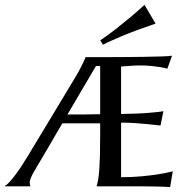

<svg xmlns="http://www.w3.org/2000/svg" viewBox="-50 -757 767 780"><path d="M346.2 -524.9Q394 -524.9 443.8 -525.1Q493.7 -525.4 535.9 -526.1Q578.1 -526.9 608.6 -527.8Q639.2 -528.8 648.9 -530.8L629.9 -478Q617.2 -481.4 600.6 -484.4Q586.4 -486.8 565.2 -489Q543.9 -491.2 517.1 -491.2Q507.3 -491.2 494.6 -490.5Q481.9 -489.7 470.2 -488.8Q456.5 -487.8 441.9 -486.8V-293.9Q481.4 -294.4 513.2 -295.9Q544.9 -297.4 567.4 -299.8Q593.8 -301.8 613.8 -305.2L602.1 -247.1Q575.2 -250.5 547.9 -252.9Q524.4 -255.4 496.3 -257.1Q468.3 -258.8 441.9 -258.8V-37.1Q487.3 -37.1 525.4 -40.8Q563.5 -44.4 591.8 -48.8Q625 -54.2 651.9 -61L641.1 2.9Q633.8 2.4 617.4 1.7Q601.1 1 583 0.7Q564.9 0.5 549.3 0.2Q533.7 0 527.8 0H342.8V-2Q346.2 -12.2 348.9 -28.3Q351.6 -44.4 353.3 -68.1Q355 -91.8 356 -124.5Q356.9 -157.2 356.9 -201.2V-255.9H279.8H203.1L125 -122.1Q110.8 -98.1 100.6 -81.3Q90.3 -64.5 83.7 -52Q77.1 -39.6 74 -30.8Q70.8 -22 70.8 -14.2Q70.8 -8.8 71.5 -6.1Q72.3 -3.4 73.2 -2V0H-29.8V-2Q-22.9 -5.4 -12.5 -16.6Q-2 -27.8 10.5 -44.2Q22.9 -60.5 36.4 -80.8Q49.8 -101.1 63 -123L255.9 -442.9Q267.1 -461.4 274.9 -476.8Q282.7 -492.2 288.1 -502.9Q293.9 -515.6 297.9 -524.9ZM224.1 -292H226.1Q254.9 -292 289.8 -292Q324.7 -292 356.9 -293V-488.8H339.8ZM582 -661.1Q545.9 -648.9 508.8 -635.3Q492.7 -629.4 475.1 -622.6Q457.5 -615.7 439.5 -607.9Q421.4 -600.1 403.1 -592Q384.8 -584 368.2 -575.2L357.4 -593.3Q389.2 -614.3 420.7 -639.2Q452.1 -664.1 478.5 -686Q508.8 -711.4 537.1 -737.3Z"/></svg>

Font: Marcellus SC
Style: Regular
Weight: 400
Designer: Astigmatic (AOETI)
Foundry: Astigmatic (AOETI)
Version: Version 1.001